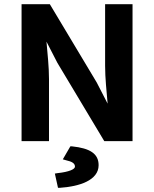

<svg xmlns="http://www.w3.org/2000/svg" viewBox="-20 -674 736 917"><path d="M214 -296C214 -356 207 -416 202 -475L254 -374L478 0H613V-654H482V-360C482 -300 489 -239 494 -179L442 -280L218 -654H83V0H214ZM280 87 294 91C326 98 338 107 338 122C338 134 311 147 254 153L242 155L257 223H266C357 217 451 188 451 115C451 60 410 34 324 25H323H316Z"/></svg>

Font: Falling Sky
Style: SeBd
Weight: 600
Designer: Paul D. Hunt
Foundry: Adobe Systems Incorporated
Version: Version 1.02